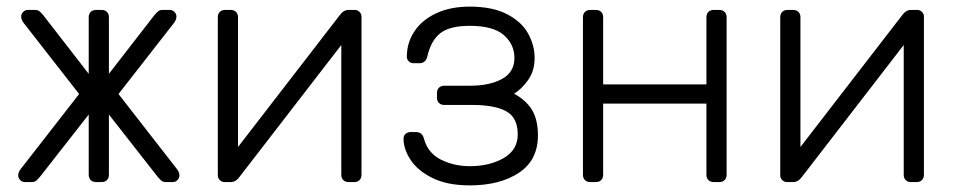

<svg xmlns="http://www.w3.org/2000/svg" viewBox="-20 -550 2892 580"><path d="M513 -500Q513 -490 505 -480L338 -266L514 -40Q522 -30 522 -20Q522 -12 516 -6Q510 0 502 0H482Q473 0 468.5 -3.5Q464 -7 457 -15L309 -204V-22Q309 -12 303 -6Q297 0 287 0H270Q260 0 254 -6Q248 -12 248 -22V-204L100 -15Q93 -7 88.5 -3.5Q84 0 75 0H55Q47 0 41 -6Q35 -12 35 -20Q35 -30 43 -40L219 -266L52 -480Q44 -490 44 -500Q44 -508 50 -514Q56 -520 64 -520H85Q94 -520 98.5 -516.5Q103 -513 110 -505L248 -327V-498Q248 -508 254 -514Q260 -520 270 -520H287Q297 -520 303 -514Q309 -508 309 -498V-327L447 -505Q454 -513 458.5 -516.5Q463 -520 472 -520H493Q501 -520 507 -514Q513 -508 513 -500Z M1050 0H1033Q1023 0 1017 -6Q1011 -12 1011 -22V-414L703 -15Q692 0 677 0H658Q650 0 644 -6Q638 -12 638 -20V-498Q638 -508 644 -514Q650 -520 660 -520H677Q687 -520 693 -514Q699 -508 699 -498V-106L1007 -505Q1018 -520 1033 -520H1052Q1060 -520 1066 -514Q1072 -508 1072 -501V-22Q1072 -12 1066 -6Q1060 0 1050 0Z M1399 -530Q1468 -530 1512 -507Q1556 -484 1575.5 -448.5Q1595 -413 1595 -375Q1595 -336 1575.5 -308.5Q1556 -281 1533 -267Q1571 -246 1588 -216.5Q1605 -187 1605 -141Q1605 -66 1547.5 -28Q1490 10 1399 10Q1331 10 1286 -12.5Q1241 -35 1220 -67.5Q1199 -100 1199 -131Q1199 -140 1205 -145.5Q1211 -151 1220 -151H1237Q1256 -151 1261 -130Q1273 -87 1312.5 -67.5Q1352 -48 1399 -48Q1459 -48 1501.5 -72.5Q1544 -97 1544 -144Q1544 -195 1509 -214Q1474 -233 1406 -233H1322Q1312 -233 1306 -239Q1300 -245 1300 -255V-269Q1300 -279 1306 -285Q1312 -291 1322 -291H1399Q1459 -291 1496.5 -311.5Q1534 -332 1534 -375Q1534 -416 1502 -444Q1470 -472 1399 -472Q1339 -472 1310.5 -450Q1282 -428 1271 -380Q1266 -359 1247 -359H1230Q1221 -359 1215 -364.5Q1209 -370 1209 -379Q1209 -421 1232 -455.5Q1255 -490 1298 -510Q1341 -530 1399 -530Z M2114 -295V-498Q2114 -508 2120 -514Q2126 -520 2136 -520H2153Q2163 -520 2169 -514Q2175 -508 2175 -498V-22Q2175 -12 2169 -6Q2163 0 2153 0H2136Q2126 0 2120 -6Q2114 -12 2114 -22V-237H1802V-22Q1802 -12 1796 -6Q1790 0 1780 0H1763Q1753 0 1747 -6Q1741 -12 1741 -22V-498Q1741 -508 1747 -514Q1753 -520 1763 -520H1780Q1790 -520 1796 -514Q1802 -508 1802 -498V-295Z M2749 0H2732Q2722 0 2716 -6Q2710 -12 2710 -22V-414L2402 -15Q2391 0 2376 0H2357Q2349 0 2343 -6Q2337 -12 2337 -20V-498Q2337 -508 2343 -514Q2349 -520 2359 -520H2376Q2386 -520 2392 -514Q2398 -508 2398 -498V-106L2706 -505Q2717 -520 2732 -520H2751Q2759 -520 2765 -514Q2771 -508 2771 -501V-22Q2771 -12 2765 -6Q2759 0 2749 0Z"/></svg>

Font: Rubik
Style: Regular
Weight: 300
Designer: Hubert & Fischer
Foundry: Hubert & Fischer
Version: Version 1.100